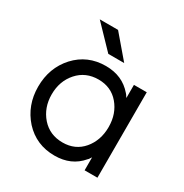

<svg xmlns="http://www.w3.org/2000/svg" viewBox="-165 -831 932 973"><g transform="rotate(30 300.5 -344.5)"><path d="M266 -571H359L248 -701H141ZM457 -500V-423Q453 -428 450 -433.5Q447 -439 442 -444Q384 -512 287 -512Q180 -512 110 -436Q41 -360 41 -250Q41 -141 110 -64Q180 12 287 12Q385 12 442 -56Q447 -60 450 -65.5Q453 -71 457 -76V0H532V-500ZM289 -434Q363 -434 408 -381Q430 -355 441.5 -322.5Q453 -290 453 -250Q453 -211 441.5 -178Q430 -145 408 -119Q363 -66 289 -66Q214 -66 167 -119Q120 -173 120 -250Q120 -328 167 -381Q214 -434 289 -434Z"/></g></svg>

Font: Unageo
Style: Regular
Weight: 400
Designer: Richard Sepsi
Foundry: Richard Sepsi
Version: Version 2.000